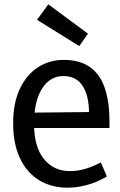

<svg xmlns="http://www.w3.org/2000/svg" viewBox="-20 -859 557 891"><path d="M348 -645 152 -767 204 -839 388 -703ZM293 12Q219 12 162 -22.5Q105 -57 73 -124Q41 -191 41 -288Q41 -380 71.5 -445.5Q102 -511 155 -546Q208 -581 275 -581Q352 -581 399 -546.5Q446 -512 467 -448Q488 -384 488 -297V-265H94L95 -336L393 -339Q393 -372 386.5 -402.5Q380 -433 366 -456.5Q352 -480 329.5 -493Q307 -506 274 -506Q212 -506 175 -447.5Q138 -389 138 -284Q138 -178 183.5 -121.5Q229 -65 304 -65Q340 -65 374.5 -75Q409 -85 448 -105L476 -40Q430 -13 383.5 -0.5Q337 12 293 12Z"/></svg>

Font: Yaldevi Medium
Style: Regular
Weight: 500
Designer: Sol Matas, Rajitha Manaperi, Kosala Senevirathne
Foundry: Mooniak
Version: Version 1.100